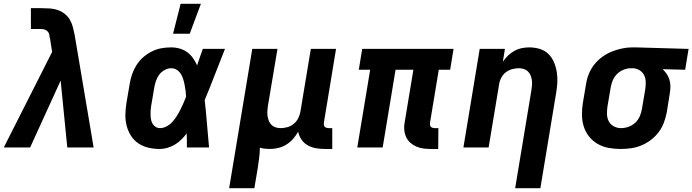

<svg xmlns="http://www.w3.org/2000/svg" viewBox="-22 -778 3653 1013"><path d="M137 0H-2L253 -504L242 -575L241 -576Q240 -586 238 -595.5Q236 -605 229.5 -612Q223 -619 213.5 -622Q204 -625 194 -625H141V-735H194Q217 -735 239.5 -733.5Q262 -732 282.5 -725Q303 -718 319.5 -705Q336 -692 346.5 -674Q357 -656 362.5 -635Q368 -614 372 -593L472 0H333L298 -353Z M821 8Q791 8 762 1.5Q733 -5 709 -21Q685 -37 669.5 -61Q654 -85 646.5 -113.5Q639 -142 639.5 -172.5Q640 -203 645 -234L662 -334Q666 -360 674.5 -385Q683 -410 697.5 -433.5Q712 -457 733 -475.5Q754 -494 779 -506.5Q804 -519 829.5 -523.5Q855 -528 881 -528Q905 -528 927 -521.5Q949 -515 966.5 -502Q984 -489 996.5 -471Q1009 -453 1018 -433Q1025 -454 1032.5 -476Q1040 -498 1048 -520H1165Q1138 -453 1112 -385Q1086 -317 1058 -250Q1065 -188 1070 -125Q1075 -62 1081 0H964Q964 -18 964 -36.5Q964 -55 963 -74Q950 -57 934.5 -41.5Q919 -26 900.5 -15Q882 -4 861.5 2Q841 8 821 8ZM822 -102Q840 -102 857.5 -111.5Q875 -121 887.5 -135Q900 -149 910.5 -165.5Q921 -182 929.5 -199Q938 -216 945.5 -233Q953 -250 960 -268Q959 -284 957 -299.5Q955 -315 952 -330.5Q949 -346 944.5 -360.5Q940 -375 932 -388Q924 -401 911 -409.5Q898 -418 881 -418Q864 -418 846.5 -408.5Q829 -399 818 -384Q807 -369 801 -351.5Q795 -334 792 -316L775 -216Q773 -204 772.5 -192Q772 -180 772.5 -168Q773 -156 775.5 -144.5Q778 -133 784 -123.5Q790 -114 800 -108Q810 -102 822 -102ZM891 -600 931 -758H1038L979 -600Z M1187 215 1309 -520H1442L1391 -216Q1389 -203 1388.5 -189.5Q1388 -176 1390 -163.5Q1392 -151 1397 -139Q1402 -127 1411 -118.5Q1420 -110 1432.5 -106Q1445 -102 1458 -102Q1476 -102 1494 -107Q1512 -112 1527 -124Q1542 -136 1551 -153.5Q1560 -171 1563 -189L1618 -520H1751L1687 -132Q1686 -126 1686.5 -120Q1687 -114 1690.5 -110Q1694 -106 1700 -104Q1706 -102 1712 -102H1731V8H1693Q1668 8 1645 4Q1622 0 1602 -11Q1582 -22 1569 -41Q1556 -60 1551 -83Q1540 -63 1524 -45Q1508 -27 1488.5 -15Q1469 -3 1446.5 2.5Q1424 8 1403 8Q1389 8 1375.5 6.5Q1362 5 1349 1Q1349 27 1345.5 54Q1342 81 1338 108L1320 215Z M2290 8H2252Q2232 8 2212 5.5Q2192 3 2175 -4.5Q2158 -12 2143.5 -24.5Q2129 -37 2121 -54.5Q2113 -72 2111 -92Q2109 -112 2113 -132L2159 -410H2065L1997 0H1863L1931 -410H1871L1889 -520H2371L2353 -410H2293L2247 -132Q2246 -126 2246.5 -120Q2247 -114 2250.5 -110Q2254 -106 2259.5 -104Q2265 -102 2271 -102H2291Z M2696 215 2782 -304Q2784 -317 2785 -330.5Q2786 -344 2784 -356.5Q2782 -369 2777 -381Q2772 -393 2763 -401.5Q2754 -410 2741.5 -414Q2729 -418 2716 -418Q2698 -418 2679.5 -413Q2661 -408 2646 -396Q2631 -384 2622 -366.5Q2613 -349 2611 -331L2556 0H2423L2509 -520H2642L2631 -452Q2643 -470 2658 -484.5Q2673 -499 2692 -509.5Q2711 -520 2731 -524Q2751 -528 2770 -528Q2799 -528 2825.5 -520Q2852 -512 2871 -493.5Q2890 -475 2900.5 -450.5Q2911 -426 2915.5 -398.5Q2920 -371 2918.5 -342.5Q2917 -314 2912 -286L2829 215Z M3253 8Q3221 8 3190 2.5Q3159 -3 3132.5 -18Q3106 -33 3087 -56.5Q3068 -80 3058.5 -109Q3049 -138 3048.5 -170Q3048 -202 3053 -234L3070 -334Q3074 -361 3084.5 -387.5Q3095 -414 3113 -437Q3131 -460 3155 -477.5Q3179 -495 3205 -505.5Q3231 -516 3258.5 -522Q3286 -528 3313 -528H3331L3611 -520L3593 -410L3474 -413Q3486 -402 3495.5 -388Q3505 -374 3510 -357.5Q3515 -341 3515 -322.5Q3515 -304 3512 -286L3496 -186Q3491 -159 3481 -132Q3471 -105 3453.5 -81.5Q3436 -58 3412.5 -40Q3389 -22 3362.5 -11Q3336 0 3308 4Q3280 8 3253 8ZM3254 -102Q3274 -102 3294 -109Q3314 -116 3329.5 -130.5Q3345 -145 3353.5 -164.5Q3362 -184 3365 -204L3382 -304Q3385 -323 3385 -342.5Q3385 -362 3377.5 -379Q3370 -396 3354.5 -406Q3339 -416 3320 -418H3307Q3287 -418 3267.5 -410Q3248 -402 3233.5 -387.5Q3219 -373 3211 -354Q3203 -335 3200 -316L3183 -216Q3180 -196 3180.5 -175.5Q3181 -155 3190 -138Q3199 -121 3216.5 -111.5Q3234 -102 3254 -102Z"/></svg>

Font: Iosevka Aile Extrabold Oblique
Style: Regular
Weight: 800
Italic angle: -9°
Designer: Belleve Invis
Foundry: Belleve Invis
Version: Version 31.1.0; ttfautohint (v1.8.4)